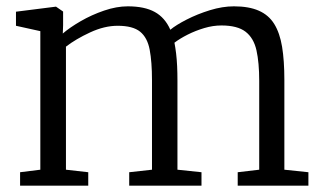

<svg xmlns="http://www.w3.org/2000/svg" viewBox="-20 -587 1022 607"><path d="M43.5 0V-42.5L107.5 -50.5V-488.5L30.5 -505.5V-550L157 -566L179.5 -550.5V-507L178.5 -481Q200.5 -500 235 -520Q269.5 -540 309 -553.5Q348.5 -567 384 -567Q437 -567 469.2 -549.2Q501.5 -531.5 518.5 -493Q536.5 -508 570.2 -525.2Q604 -542.5 643.8 -554.8Q683.5 -567 719.5 -567Q767 -567 798.2 -553.2Q829.5 -539.5 847 -511.2Q864.5 -483 871.8 -439.2Q879 -395.5 879 -334.5V-50.5L955 -42.5V0H731.5V-42.5L799.5 -50.5V-331.5Q799.5 -389 790.8 -428Q782 -467 756.2 -486.8Q730.5 -506.5 680 -506.5Q653 -506.5 625.5 -498.2Q598 -490 573.2 -477.5Q548.5 -465 531.5 -452Q534.5 -436.5 536.8 -417.8Q539 -399 540 -377.8Q541 -356.5 541 -332.5V-50.5L617 -42.5V0H388.5V-42.5L460.5 -50.5V-333.5Q460.5 -391.5 453.2 -429.8Q446 -468 423 -486.8Q400 -505.5 352 -505.5Q310 -505.5 264.8 -484.5Q219.5 -463.5 188.5 -439.5V-50.5L259 -42.5V0Z"/></svg>

Font: Merriweather 20pt Light
Style: Regular
Weight: 300
Version: Version 2.100